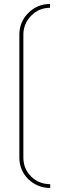

<svg xmlns="http://www.w3.org/2000/svg" viewBox="-20 -789 349 963"><path d="M77.1 1V-615.2Q77.1 -679.2 122.1 -724.1Q167 -769 231 -769V-750Q175.3 -750 136.2 -710Q97.2 -669.9 97.2 -615.2V1Q97.2 57.6 136.2 96.2Q175.3 134.8 231.9 134.8V153.8Q168.9 153.8 122.1 109.9Q77.1 64.9 77.1 1Z"/></svg>

Font: Hjet
Style: Regular
Weight: 400
Designer: T. Christopher White
Version: Version 1.2